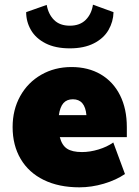

<svg xmlns="http://www.w3.org/2000/svg" viewBox="-20 -793 597 822"><path d="M523 -206H236Q245 -171 267 -156.5Q289 -142 331 -142Q365 -142 401.5 -153Q438 -164 465 -183L515 -48Q477 -22 424.5 -6.5Q372 9 320 9Q232 9 167.5 -22.5Q103 -54 68.5 -112.5Q34 -171 34 -249Q34 -323 66.5 -381.5Q99 -440 156.5 -473Q214 -506 286 -506Q358 -506 411.5 -474.5Q465 -443 494 -385Q523 -327 523 -249ZM232 -300H350Q344 -368 292 -368Q266 -368 251.5 -351.5Q237 -335 232 -300ZM92 -741 180 -772Q187 -732 211.5 -707.5Q236 -683 279 -683Q322 -683 347 -708Q372 -733 378 -773L466 -741Q465 -700 444.5 -664.5Q424 -629 382 -607.5Q340 -586 279 -586Q217 -586 175 -607.5Q133 -629 112.5 -664.5Q92 -700 92 -741Z"/></svg>

Font: Nunito Sans Heavy
Style: Regular
Weight: 400
Designer: Vernon Adams
Foundry: Vernon Adams
Version: Version 2.500